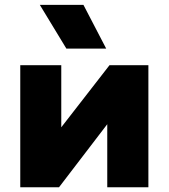

<svg xmlns="http://www.w3.org/2000/svg" viewBox="-20 -790 712 810"><path d="M65.5 0V-515H238.5V-253L442 -515H606V0H432.5V-266L229 0ZM260 -585 148 -769.5H332L428 -585Z"/></svg>

Font: Geologica Cursive ExtraBold
Style: Regular
Weight: 800
Designer: Sindre Bremnes, Frode Helland
Foundry: Monokrom Skriftforlag AS
Version: Version 1.010;gftools[0.9.28]